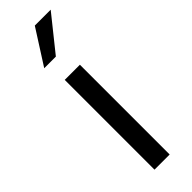

<svg xmlns="http://www.w3.org/2000/svg" viewBox="-245 -725 735 735"><g transform="rotate(-45 123.0 -357.0)"><path d="M58 -573 148 -714H234L121 -573ZM82 0V-486H164V0Z"/></g></svg>

Font: RibengUni
Style: Regular
Weight: 400
Designer: (1) Dr. Andrew Glass (Senior Program Manager at Microsoft Corporation)
(2) Bivuti Chakma (Chakma Font Designer & Keyboar
Foundry: Bivuti Chakma
Version: Version 2.2022; Updated on: 03 June 2022; Friday